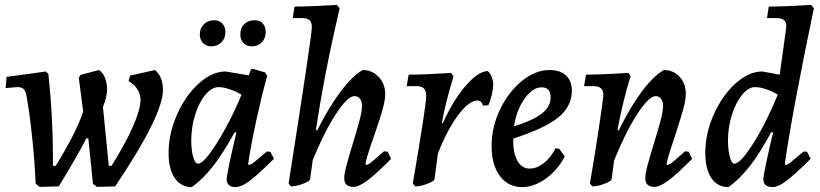

<svg xmlns="http://www.w3.org/2000/svg" viewBox="-20 -755 3360 787"><path d="M321 -298 303 -436 310 -448 386 -468Q402 -457 410.5 -435.5Q419 -414 419 -389Q419 -359 402 -316L426 -75H437Q494 -166 525 -236.5Q556 -307 556 -346Q556 -369 542.5 -390Q529 -411 507 -422L513 -445L615 -468Q631 -456 639.5 -434.5Q648 -413 648 -387Q648 -282 452 9L377 11L361 -2L342 -188H334Q300 -121 221 9L142 11L126 -2Q123 -83 112.5 -185.5Q102 -288 89 -360Q85 -382 77 -390Q69 -398 51 -398L28 -396Q10 -394 3 -394L7 -440Q33 -443 60 -447Q87 -451 112 -454L167 -462L178 -453Q198 -272 197 -75H208Q292 -210 321 -298Z M1074 -134 1088 -133 1103 -104Q1033 -35 1000.5 -11.5Q968 12 945 12Q928 12 918.5 3.5Q909 -5 909 -19Q909 -43 949 -212L942 -213Q895 -127 853 -73.5Q811 -20 766 12Q722 12 696.5 -25Q671 -62 671 -127Q671 -207 705.5 -285Q740 -363 794.5 -412.5Q849 -462 905 -462L1000 -446L1008 -470L1016 -473L1067 -458L1075 -444Q1052 -360 1030 -259Q1008 -158 997 -83L1000 -79Q1007 -79 1019.5 -88.5Q1032 -98 1074 -134ZM970 -367Q948 -380 921.5 -389Q895 -398 877 -398Q848 -398 822 -367Q796 -336 780 -285Q764 -234 764 -179Q764 -138 772 -111Q780 -84 792 -84Q808 -84 838 -123.5Q868 -163 904 -228.5Q940 -294 970 -367ZM799 -614Q799 -639 815.5 -655.5Q832 -672 858 -672Q879 -672 891.5 -658.5Q904 -645 904 -623Q904 -598 887.5 -581.5Q871 -565 846 -565Q826 -565 812.5 -578.5Q799 -592 799 -614ZM965 -614Q965 -640 981 -656Q997 -672 1023 -672Q1045 -672 1057 -659Q1069 -646 1069 -623Q1069 -598 1053 -581.5Q1037 -565 1012 -565Q991 -565 978 -578.5Q965 -592 965 -614Z M1554 -135 1569 -133 1583 -104Q1523 -43 1487 -16Q1451 11 1429 11Q1391 11 1391 -24Q1391 -43 1400 -76.5Q1409 -110 1426 -166Q1444 -224 1454 -262.5Q1464 -301 1464 -322Q1464 -339 1455.5 -350Q1447 -361 1433 -361Q1405 -361 1357.5 -288.5Q1310 -216 1262 -99L1251 -20Q1250 -12 1221.5 -1.5Q1193 9 1172 9L1163 -3Q1256 -595 1258 -641Q1259 -662 1249.5 -671.5Q1240 -681 1218 -681H1180L1187 -728Q1251 -728 1361 -735L1372 -721Q1308 -446 1275 -222L1280 -220Q1328 -316 1376 -379.5Q1424 -443 1466 -468Q1506 -468 1532.5 -439.5Q1559 -411 1559 -369Q1559 -344 1547.5 -303.5Q1536 -263 1514 -200Q1511 -192 1497 -151Q1483 -110 1478 -83L1481 -79Q1488 -79 1499 -87.5Q1510 -96 1554 -135Z M1727 -361Q1727 -383 1717.5 -392.5Q1708 -402 1686 -402H1647L1655 -449Q1719 -449 1829 -456L1839 -442Q1807 -338 1791 -251L1795 -250Q1837 -343 1887.5 -402Q1938 -461 1978 -464Q1987 -459 1994 -443Q2001 -427 2002 -410Q2000 -367 1982 -324L1960 -322Q1954 -343 1937 -343Q1903 -343 1858.5 -284Q1814 -225 1775 -126L1761 -20Q1759 -12 1731 -1.5Q1703 9 1682 9L1672 -3Q1727 -323 1727 -361Z M2084 -187Q2082 -131 2100 -97.5Q2118 -64 2151 -64Q2180 -64 2208.5 -86Q2237 -108 2257 -147L2272 -145L2295 -114Q2267 -59 2218 -23.5Q2169 12 2121 12Q2063 12 2029 -33.5Q1995 -79 1995 -157Q1995 -234 2029.5 -306Q2064 -378 2119 -423Q2174 -468 2233 -468Q2276 -468 2300 -445.5Q2324 -423 2324 -383Q2324 -319 2269 -274Q2214 -229 2084 -187ZM2087 -237Q2166 -262 2201.5 -290Q2237 -318 2237 -356Q2237 -397 2200 -397Q2163 -397 2130 -350.5Q2097 -304 2087 -237Z M2817 -104Q2758 -44 2721.5 -16.5Q2685 11 2663 11Q2625 11 2625 -24Q2625 -43 2634 -76.5Q2643 -110 2660 -166Q2678 -224 2688 -262.5Q2698 -301 2698 -322Q2698 -339 2689.5 -350Q2681 -361 2668 -361Q2640 -361 2592.5 -288Q2545 -215 2497 -97L2487 -20Q2485 -12 2457 -1.5Q2429 9 2408 9L2398 -3Q2416 -105 2433.5 -222Q2451 -339 2453 -362Q2454 -383 2444 -392.5Q2434 -402 2412 -402H2374L2382 -449Q2440 -449 2556 -456L2565 -442Q2550 -397 2535 -335Q2520 -273 2511 -222L2516 -220Q2563 -316 2610.5 -379.5Q2658 -443 2701 -468Q2740 -468 2765.5 -440.5Q2791 -413 2791 -370Q2791 -345 2781 -309Q2771 -273 2747 -198Q2719 -117 2712 -83L2715 -79Q2722 -79 2734.5 -88.5Q2747 -98 2788 -135L2803 -133Z M3274 -134 3288 -133 3303 -104Q3236 -38 3202.5 -13Q3169 12 3148 12Q3109 12 3109 -21Q3109 -34 3124.5 -105.5Q3140 -177 3149 -212L3141 -213Q3095 -127 3052.5 -73Q3010 -19 2966 12Q2921 12 2896 -25Q2871 -62 2871 -128Q2871 -208 2905.5 -285.5Q2940 -363 2994.5 -412.5Q3049 -462 3105 -462L3176 -449L3202 -637L3203 -648Q3203 -665 3193 -673Q3183 -681 3162 -681H3124L3131 -728Q3195 -728 3305 -735L3316 -721Q3226 -290 3197 -83L3200 -79Q3207 -79 3217.5 -87Q3228 -95 3274 -134ZM3168 -367Q3147 -380 3121 -389Q3095 -398 3075 -398Q3048 -398 3022 -366.5Q2996 -335 2980 -284.5Q2964 -234 2964 -180Q2964 -140 2971.5 -112Q2979 -84 2990 -84Q3015 -84 3067.5 -167Q3120 -250 3168 -367Z"/></svg>

Font: Alegreya Medium
Style: Italic
Weight: 500
Italic angle: -7°
Designer: Juan Pablo del Peral
Foundry: Huerta Tipografica
Version: Version 2.008; ttfautohint (v1.8)